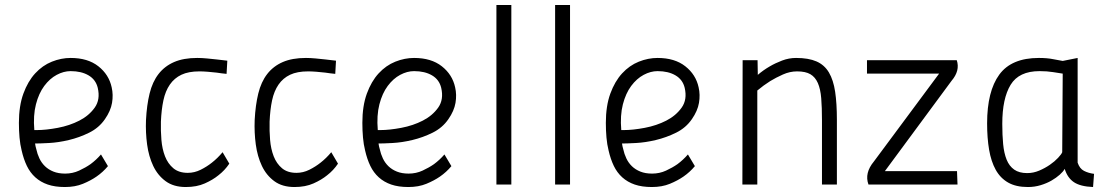

<svg xmlns="http://www.w3.org/2000/svg" viewBox="-20 -742 4449 772"><path d="M242 -44Q272 -44 298 -56Q324 -68 344 -82Q367 -99 386 -121L414 -74Q394 -50 368 -32Q345 -16 313.5 -3Q282 10 241 10Q201 10 172 0Q143 -10 122 -29Q101 -48 88 -75Q75 -102 67 -137Q61 -161 58.5 -189Q56 -217 56 -248Q56 -316 74 -365.5Q92 -415 121.5 -447Q151 -479 188.5 -494Q226 -509 264 -509Q333 -509 375.5 -475.5Q418 -442 429 -391Q436 -361 430.5 -328.5Q425 -296 402 -263Q378 -228 338.5 -208.5Q299 -189 257 -179Q215 -169 177.5 -167Q140 -165 121 -165Q122 -159 123 -153.5Q124 -148 126 -142Q130 -123 138.5 -105Q147 -87 161 -73.5Q175 -60 195 -52Q215 -44 242 -44ZM128 -219Q165 -219 212.5 -228Q260 -237 299 -257Q338 -277 361 -309.5Q384 -342 373 -389Q365 -422 336 -439Q307 -456 264 -456Q236 -456 208 -441Q180 -426 158 -396.5Q136 -367 124.5 -322.5Q113 -278 118 -219Z M773 -509Q791 -509 812 -507Q833 -505 851 -503Q872 -500 894 -498L891 -445Q870 -447 851 -450Q834 -452 815 -453.5Q796 -455 782 -455Q738 -455 709.5 -441.5Q681 -428 663 -402Q645 -376 637 -338.5Q629 -301 627 -253Q626 -216 629 -179.5Q632 -143 643.5 -113.5Q655 -84 677 -65.5Q699 -47 735 -47Q762 -47 787 -59.5Q812 -72 832 -88Q855 -106 875 -130L902 -84Q884 -57 858 -37Q836 -19 803.5 -4.5Q771 10 727 10Q678 10 646 -13.5Q614 -37 596 -75Q578 -113 571.5 -161Q565 -209 567 -259Q570 -319 581.5 -366Q593 -413 617.5 -444.5Q642 -476 680 -492.5Q718 -509 773 -509Z M1210 -509Q1228 -509 1249 -507Q1270 -505 1288 -503Q1309 -500 1331 -498L1328 -445Q1307 -447 1288 -450Q1271 -452 1252 -453.5Q1233 -455 1219 -455Q1175 -455 1146.5 -441.5Q1118 -428 1100 -402Q1082 -376 1074 -338.5Q1066 -301 1064 -253Q1063 -216 1066 -179.5Q1069 -143 1080.5 -113.5Q1092 -84 1114 -65.5Q1136 -47 1172 -47Q1199 -47 1224 -59.5Q1249 -72 1269 -88Q1292 -106 1312 -130L1339 -84Q1321 -57 1295 -37Q1273 -19 1240.5 -4.5Q1208 10 1164 10Q1115 10 1083 -13.5Q1051 -37 1033 -75Q1015 -113 1008.5 -161Q1002 -209 1004 -259Q1007 -319 1018.5 -366Q1030 -413 1054.5 -444.5Q1079 -476 1117 -492.5Q1155 -509 1210 -509Z M1623 -44Q1653 -44 1679 -56Q1705 -68 1725 -82Q1748 -99 1767 -121L1795 -74Q1775 -50 1749 -32Q1726 -16 1694.5 -3Q1663 10 1622 10Q1582 10 1553 0Q1524 -10 1503 -29Q1482 -48 1469 -75Q1456 -102 1448 -137Q1442 -161 1439.5 -189Q1437 -217 1437 -248Q1437 -316 1455 -365.5Q1473 -415 1502.5 -447Q1532 -479 1569.5 -494Q1607 -509 1645 -509Q1714 -509 1756.5 -475.5Q1799 -442 1810 -391Q1817 -361 1811.5 -328.5Q1806 -296 1783 -263Q1759 -228 1719.5 -208.5Q1680 -189 1638 -179Q1596 -169 1558.5 -167Q1521 -165 1502 -165Q1503 -159 1504 -153.5Q1505 -148 1507 -142Q1511 -123 1519.5 -105Q1528 -87 1542 -73.5Q1556 -60 1576 -52Q1596 -44 1623 -44ZM1509 -219Q1546 -219 1593.5 -228Q1641 -237 1680 -257Q1719 -277 1742 -309.5Q1765 -342 1754 -389Q1746 -422 1717 -439Q1688 -456 1645 -456Q1617 -456 1589 -441Q1561 -426 1539 -396.5Q1517 -367 1505.5 -322.5Q1494 -278 1499 -219Z M1976 -722H2036V0H1976Z M2212 -722H2272V0H2212Z M2602 -44Q2632 -44 2658 -56Q2684 -68 2704 -82Q2727 -99 2746 -121L2774 -74Q2754 -50 2728 -32Q2705 -16 2673.5 -3Q2642 10 2601 10Q2561 10 2532 0Q2503 -10 2482 -29Q2461 -48 2448 -75Q2435 -102 2427 -137Q2421 -161 2418.5 -189Q2416 -217 2416 -248Q2416 -316 2434 -365.5Q2452 -415 2481.5 -447Q2511 -479 2548.5 -494Q2586 -509 2624 -509Q2693 -509 2735.5 -475.5Q2778 -442 2789 -391Q2796 -361 2790.5 -328.5Q2785 -296 2762 -263Q2738 -228 2698.5 -208.5Q2659 -189 2617 -179Q2575 -169 2537.5 -167Q2500 -165 2481 -165Q2482 -159 2483 -153.5Q2484 -148 2486 -142Q2490 -123 2498.5 -105Q2507 -87 2521 -73.5Q2535 -60 2555 -52Q2575 -44 2602 -44ZM2488 -219Q2525 -219 2572.5 -228Q2620 -237 2659 -257Q2698 -277 2721 -309.5Q2744 -342 2733 -389Q2725 -422 2696 -439Q2667 -456 2624 -456Q2596 -456 2568 -441Q2540 -426 2518 -396.5Q2496 -367 2484.5 -322.5Q2473 -278 2478 -219Z M2965 0 2966 -500H3026L3027 -441Q3049 -460 3075 -475Q3097 -488 3124.5 -498.5Q3152 -509 3181 -509Q3231 -509 3263 -495Q3295 -481 3313 -450.5Q3331 -420 3338 -373Q3345 -326 3345 -260V0H3285V-259Q3285 -310 3282 -347Q3279 -384 3268.5 -408Q3258 -432 3238.5 -443.5Q3219 -455 3185 -455Q3156 -455 3128 -442.5Q3100 -430 3077 -416Q3050 -399 3025 -378V0Z M3466 -500H3827Q3841 -458 3806 -417L3538 -54H3828L3830 0H3472Q3455 -46 3494 -93L3756 -446H3466Z M4313 -88Q4321 -64 4338.5 -55Q4356 -46 4379 -43L4375 10Q4324 8 4298 -9.5Q4272 -27 4261 -63Q4255 -52 4241 -39.5Q4227 -27 4208 -16Q4189 -5 4164.5 2.5Q4140 10 4113 10Q4065 10 4033.5 -8Q4002 -26 3983.5 -59.5Q3965 -93 3957 -140Q3949 -187 3949 -246Q3949 -375 3998 -442Q4047 -509 4157 -509Q4191 -509 4215 -504Q4239 -499 4253 -497L4313 -509ZM4110 -46Q4135 -46 4158.5 -56Q4182 -66 4201.5 -79.5Q4221 -93 4234.5 -107.5Q4248 -122 4251 -130L4253 -446Q4239 -448 4214.5 -452Q4190 -456 4160 -456Q4077 -456 4043.5 -401Q4010 -346 4010 -244Q4010 -199 4013.5 -162.5Q4017 -126 4027.5 -100Q4038 -74 4058 -60Q4078 -46 4110 -46Z"/></svg>

Font: Panefresco 250wt
Style: Regular
Weight: 300
Version: Version 1.000